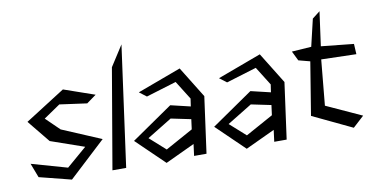

<svg xmlns="http://www.w3.org/2000/svg" viewBox="-66 -818 1956 1005"><g transform="rotate(-10 912.0 -315.0)"><path d="M164 -208 342 -146 235 -54 45 -108 74 -32 244 11 439 -170 231 -258 159 -328 247 -388 392 -368 443 -405 279 -462 67 -327Z M461 0H534L622 -641L552 -532Z M668 -378 706 -349 867 -398 929 -299 923 -258 818 -283 599 -132 747 11 903 -62 895 0H961L1002 -299L900 -464ZM760 -58 676 -133 808 -214 914 -192 907 -139Z M1094 -378 1132 -349 1293 -398 1355 -299 1349 -258 1244 -283 1025 -132 1173 11 1329 -62 1321 0H1387L1428 -299L1326 -464ZM1186 -58 1102 -133 1234 -214 1340 -192 1333 -139Z M1744 0 1803 -54 1615 -140 1638 -382 1824 -377 1821 -432 1648 -450 1673 -632 1632 -600 1598 -456 1494 -449 1519 -398 1580 -382 1534 -100Z"/></g></svg>

Font: Stormblade
Style: Obl
Weight: 400
Designer: Mew Too
Foundry: Cannot Into Space Fonts
Version: Version 0.77